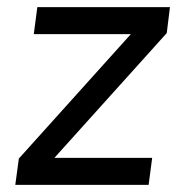

<svg xmlns="http://www.w3.org/2000/svg" viewBox="-20 -521 523 540"><path d="M23 -1 33 -75 348 -425H75L85 -501H458L449 -428L133 -77H408L398 -1Z"/></svg>

Font: Inclusive Sans
Style: Italic
Weight: 400
Italic angle: -7°
Designer: Olivia King
Foundry: Olivia King
Version: Version 2.004